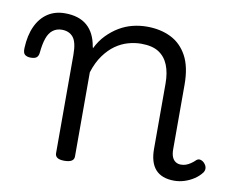

<svg xmlns="http://www.w3.org/2000/svg" viewBox="-119 -601 854 700"><g transform="rotate(10 308.0 -251.0)"><path d="M159 15Q142 15 133.5 9.5Q125 4 125 -7V-371Q125 -418 110 -436Q95 -454 68 -454Q49 -454 35 -443.5Q21 -433 13.5 -411.5Q6 -390 3 -358Q2 -346 -4.5 -340Q-11 -334 -27 -334Q-40 -334 -48 -340Q-56 -346 -55 -365Q-53 -412 -37.5 -445.5Q-22 -479 5 -497Q32 -515 69 -515Q95 -515 115.5 -508.5Q136 -502 151 -489Q166 -476 175.5 -457Q185 -438 189 -414L191 -407Q205 -436 225.5 -457Q246 -478 269.5 -492Q293 -506 319 -512.5Q345 -519 372 -519Q422 -519 460.5 -500Q499 -481 521 -440.5Q543 -400 543 -334V-95Q543 -78 547.5 -67Q552 -56 560.5 -50.5Q569 -45 580 -45Q590 -45 598.5 -48Q607 -51 616 -57Q625 -63 633 -71Q640 -77 648.5 -74.5Q657 -72 663 -65Q670 -57 671 -48.5Q672 -40 667 -32Q656 -17 639.5 -6Q623 5 604 11Q585 17 566 17Q543 17 525.5 10.5Q508 4 496.5 -9Q485 -22 479.5 -41Q474 -60 474 -84V-326Q474 -366 462.5 -394.5Q451 -423 427 -438.5Q403 -454 362 -454Q338 -454 313.5 -447Q289 -440 267 -424.5Q245 -409 226 -383Q207 -357 195 -319V-7Q195 4 186 9.5Q177 15 159 15Z"/></g></svg>

Font: Playwrite BR Light
Style: Regular
Weight: 300
Version: Version 1.003